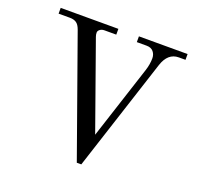

<svg xmlns="http://www.w3.org/2000/svg" viewBox="-127 -848 1026 1001"><g transform="rotate(20 386.0 -347.0)"><path d="M399 18 166 -636Q157 -661 143 -670.5Q129 -680 107 -680H44V-712H364V-680H298Q284 -680 274 -672.5Q264 -665 264 -655Q264 -644 268 -633L439 -152L571 -558Q583 -595 583 -628Q583 -649 570.5 -664.5Q558 -680 532 -680H478V-712H748V-680H711Q651 -680 627 -607L424 18Z"/></g></svg>

Font: Old Standard TT
Style: Regular
Weight: 400
Designer: Alexey Kryukov <alexios@thessalonica.org.ru>
Version: Version 2.2